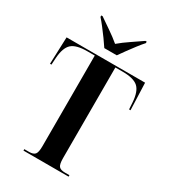

<svg xmlns="http://www.w3.org/2000/svg" viewBox="-222 -1039 1015 1146"><g transform="rotate(30 285.5 -465.5)"><path d="M130 0V-10H163Q192 -10 203.5 -23.5Q215 -37 215 -79V-704H164Q88 -704 57 -676Q26 -648 21 -576L18 -528H8L15 -714H556L563 -528H553L550 -576Q545 -648 514 -676Q483 -704 407 -704H357V-79Q357 -37 368.5 -23.5Q380 -10 409 -10H441V0ZM242 -771Q227 -794 207 -821.5Q187 -849 166.5 -875.5Q146 -902 129 -921V-931H138Q168 -910 210 -881.5Q252 -853 285 -825Q318 -853 360.5 -881.5Q403 -910 433 -931H442V-921Q425 -902 404.5 -875.5Q384 -849 364 -821.5Q344 -794 328 -771Z"/></g></svg>

Font: Noto Serif Display Condensed
Style: Bold
Weight: 700
Width: 3
Designer: Monotype Design Team
Foundry: Monotype Imaging Inc.
Version: Version 2.009